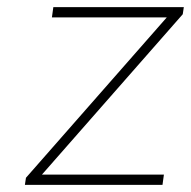

<svg xmlns="http://www.w3.org/2000/svg" viewBox="-20 -520 537 540"><path d="M98 -29H441L437 0H50L53 -20L449 -471H126L130 -500H497L494 -480Z"/></svg>

Font: Fivo Sans Thin
Style: Regular
Weight: 250
Foundry: Alexander Slobzheninov
Version: 1.0